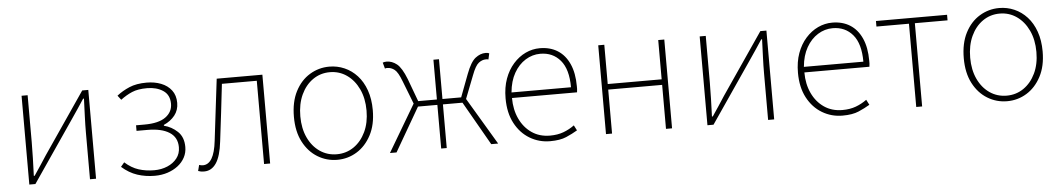

<svg xmlns="http://www.w3.org/2000/svg" viewBox="-34 -831 6268 1135"><g transform="rotate(-5 3100.0 -263.5)"><path d="M105 0V-527H141V-249Q141 -206 139.5 -154Q138 -102 136 -49H141Q158 -74 179.5 -106.5Q201 -139 217 -164L465 -527H501V0H465V-277Q465 -321 467 -373Q469 -425 471 -478H466Q450 -453 428 -420.5Q406 -388 389 -363L141 0Z M849 13Q794 13 745.5 -3Q697 -19 654 -57L675 -82Q714 -47 756.5 -33.5Q799 -20 848 -20Q891 -20 926.5 -35Q962 -50 983.5 -77.5Q1005 -105 1005 -143Q1005 -202 958.5 -231.5Q912 -261 829 -261H764V-294H814Q898 -294 939.5 -324Q981 -354 981 -403Q981 -456 942.5 -481.5Q904 -507 848 -507Q793 -507 758 -492Q723 -477 690 -452L670 -478Q703 -504 745 -522Q787 -540 848 -540Q895 -540 933.5 -525Q972 -510 995 -480Q1018 -450 1018 -405Q1018 -362 993.5 -331Q969 -300 928 -282V-277Q973 -266 1008 -233Q1043 -200 1043 -141Q1043 -107 1028 -79Q1013 -51 986.5 -30.5Q960 -10 925 1.5Q890 13 849 13Z M1142 13Q1130 13 1122 11.5Q1114 10 1106 7L1115 -28Q1120 -27 1125 -25.5Q1130 -24 1137 -24Q1170 -24 1190.5 -58Q1211 -92 1219 -162Q1230 -254 1241 -345Q1252 -436 1263 -527H1534V0H1498V-494H1291Q1281 -409 1271.5 -325.5Q1262 -242 1251 -156Q1241 -69 1213.5 -28Q1186 13 1142 13Z M1932 13Q1869 13 1815.5 -19.5Q1762 -52 1730 -113.5Q1698 -175 1698 -262Q1698 -351 1730 -413Q1762 -475 1815.5 -507.5Q1869 -540 1932 -540Q1979 -540 2021.5 -521.5Q2064 -503 2096.5 -467.5Q2129 -432 2147.5 -380Q2166 -328 2166 -262Q2166 -175 2133.5 -113.5Q2101 -52 2048 -19.5Q1995 13 1932 13ZM1932 -20Q1988 -20 2032.5 -50.5Q2077 -81 2103 -135.5Q2129 -190 2129 -262Q2129 -335 2103 -390Q2077 -445 2032.5 -476Q1988 -507 1932 -507Q1876 -507 1831.5 -476Q1787 -445 1761.5 -390Q1736 -335 1736 -262Q1736 -190 1761.5 -135.5Q1787 -81 1831.5 -50.5Q1876 -20 1932 -20Z M2245 0 2410 -279 2357 -415Q2336 -471 2316 -486.5Q2296 -502 2274 -502Q2269 -502 2266.5 -502Q2264 -502 2259 -500L2249 -536Q2259 -540 2272 -540Q2304 -540 2332.5 -517.5Q2361 -495 2388 -426L2438 -291H2549V-527H2582V-291H2693L2744 -426Q2770 -495 2799 -517.5Q2828 -540 2859 -540Q2873 -540 2881 -536L2873 -500Q2868 -502 2865.5 -502Q2863 -502 2857 -502Q2836 -502 2815.5 -486.5Q2795 -471 2774 -415L2721 -279L2887 0H2846L2698 -259H2582V0H2549V-259H2434L2284 0Z M3195 13Q3129 13 3074 -20Q3019 -53 2986.5 -114.5Q2954 -176 2954 -262Q2954 -327 2972.5 -378Q2991 -429 3023.5 -465.5Q3056 -502 3096.5 -521Q3137 -540 3181 -540Q3242 -540 3286.5 -512Q3331 -484 3355.5 -429.5Q3380 -375 3380 -297Q3380 -289 3380 -280.5Q3380 -272 3378 -261H2992Q2992 -192 3017.5 -137.5Q3043 -83 3089 -51.5Q3135 -20 3197 -20Q3242 -20 3277 -33Q3312 -46 3342 -68L3358 -37Q3328 -19 3291 -3Q3254 13 3195 13ZM2992 -294H3345Q3345 -401 3300 -454Q3255 -507 3181 -507Q3134 -507 3093 -481.5Q3052 -456 3025 -408.5Q2998 -361 2992 -294Z M3527 0V-527H3563V-294H3883V-527H3919V0H3883V-261H3563V0Z M4129 0V-527H4165V-249Q4165 -206 4163.5 -154Q4162 -102 4160 -49H4165Q4182 -74 4203.5 -106.5Q4225 -139 4241 -164L4489 -527H4525V0H4489V-277Q4489 -321 4491 -373Q4493 -425 4495 -478H4490Q4474 -453 4452 -420.5Q4430 -388 4413 -363L4165 0Z M4930 13Q4864 13 4809 -20Q4754 -53 4721.5 -114.5Q4689 -176 4689 -262Q4689 -327 4707.5 -378Q4726 -429 4758.5 -465.5Q4791 -502 4831.5 -521Q4872 -540 4916 -540Q4977 -540 5021.5 -512Q5066 -484 5090.5 -429.5Q5115 -375 5115 -297Q5115 -289 5115 -280.5Q5115 -272 5113 -261H4727Q4727 -192 4752.5 -137.5Q4778 -83 4824 -51.5Q4870 -20 4932 -20Q4977 -20 5012 -33Q5047 -46 5077 -68L5093 -37Q5063 -19 5026 -3Q4989 13 4930 13ZM4727 -294H5080Q5080 -401 5035 -454Q4990 -507 4916 -507Q4869 -507 4828 -481.5Q4787 -456 4760 -408.5Q4733 -361 4727 -294Z M5368 0V-494H5175V-527H5597V-494H5403V0Z M5907 13Q5844 13 5790.5 -19.5Q5737 -52 5705 -113.5Q5673 -175 5673 -262Q5673 -351 5705 -413Q5737 -475 5790.5 -507.5Q5844 -540 5907 -540Q5954 -540 5996.5 -521.5Q6039 -503 6071.5 -467.5Q6104 -432 6122.5 -380Q6141 -328 6141 -262Q6141 -175 6108.5 -113.5Q6076 -52 6023 -19.5Q5970 13 5907 13ZM5907 -20Q5963 -20 6007.5 -50.5Q6052 -81 6078 -135.5Q6104 -190 6104 -262Q6104 -335 6078 -390Q6052 -445 6007.5 -476Q5963 -507 5907 -507Q5851 -507 5806.5 -476Q5762 -445 5736.5 -390Q5711 -335 5711 -262Q5711 -190 5736.5 -135.5Q5762 -81 5806.5 -50.5Q5851 -20 5907 -20Z"/></g></svg>

Font: Noto Sans HK Thin
Style: Regular
Weight: 100
Designer: Ryoko NISHIZUKA 西塚涼子 (kana, bopomofo & ideographs); Paul D. Hunt (Latin, Greek & Cyrillic); Sandoll Communications 산돌커뮤니
Foundry: Adobe
Version: Version 2.004-H2;hotconv 1.0.118;makeotfexe 2.5.65603